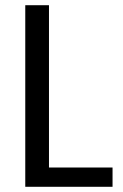

<svg xmlns="http://www.w3.org/2000/svg" viewBox="-20 -717 472 737"><path d="M168 -74H412V0H77V-697H168Z"/></svg>

Font: Poppins A&M
Style: Regular-A&M
Weight: 400
Designer: Ninad Kale (Devanagari), Jonny Pinhorn (Latin)
Foundry: Indian Type Foundry
Version: 4.004